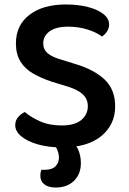

<svg xmlns="http://www.w3.org/2000/svg" viewBox="-20 -643 574 857"><path d="M255 -83Q314 -83 343 -107.5Q372 -132 372 -169Q372 -201 349.5 -222Q327 -243 281 -257L212 -278Q164 -294 127.5 -315Q91 -336 71 -369Q51 -402 51 -449Q51 -530 111 -576.5Q171 -623 274 -623Q330 -623 373.5 -611.5Q417 -600 442 -580Q467 -560 467 -534Q467 -517 458 -503Q449 -489 435 -480Q412 -498 371.5 -511Q331 -524 283 -524Q231 -524 202 -503.5Q173 -483 173 -449Q173 -422 193 -405Q213 -388 256 -376L314 -358Q399 -333 446.5 -288.5Q494 -244 494 -168Q494 -87 432.5 -36Q371 15 257 15Q196 15 149 1.5Q102 -12 75 -34.5Q48 -57 48 -84Q48 -106 61.5 -121Q75 -136 91 -143Q116 -121 157.5 -102Q199 -83 255 -83ZM217 -3 283 -25Q315 -6 328 22.5Q341 51 341 85Q341 134 310.5 164Q280 194 228 194Q196 194 178 180Q160 166 160 141Q160 126 165 115H178Q212 115 227.5 99.5Q243 84 243 60Q243 45 236.5 28Q230 11 217 -3Z"/></svg>

Font: BalooTamma2SemiBold
Style: Regular
Weight: 600
Designer: Divya Kowshik, Shuchita Grover and Ek Type
Foundry: Ek Type
Version: Version 1.700